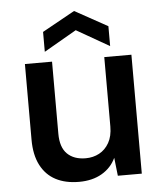

<svg xmlns="http://www.w3.org/2000/svg" viewBox="-53 -787 718 846"><g transform="rotate(-5 305.5 -364.0)"><path d="M263 12Q203 12 160 -10.5Q117 -33 93.5 -78.5Q70 -124 70 -191V-526H190V-207Q190 -147 219.5 -118Q249 -89 301 -89Q334 -89 361 -103.5Q388 -118 404.5 -147Q421 -176 421 -219V-526H541V0H435L426 -80Q406 -37 364 -12.5Q322 12 263 12ZM162 -572V-660L306 -740L451 -660V-572L306 -655Z"/></g></svg>

Font: DM Sans 9pt SemiBold
Style: Regular
Weight: 600
Version: Version 4.004;gftools[0.9.30]